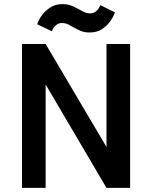

<svg xmlns="http://www.w3.org/2000/svg" viewBox="-20 -914 740 934"><path d="M87 -700H202L498 -199V-700H613V0H498L202 -503V0H87ZM416 -756Q392 -756 374.5 -763Q357 -770 341.5 -779Q326 -788 312 -795Q298 -802 282 -802Q268 -802 258.5 -796Q249 -790 243 -782Q236 -773 232 -762L161 -796Q170 -823 188 -845Q202 -863 226 -878.5Q250 -894 285 -894Q308 -894 326 -887Q344 -880 359 -871.5Q374 -863 388 -856Q402 -849 418 -849Q432 -849 441.5 -855Q451 -861 457 -869Q464 -878 468 -889L539 -854Q529 -826 512 -805Q498 -786 474 -771Q450 -756 416 -756Z"/></svg>

Font: Golos UI Medium
Style: Regular
Weight: 500
Designer: A.Korolkova, Vitaly Kuzmin
Foundry: ParaType Ltd
Version: Version 2.000